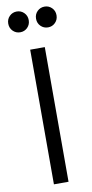

<svg xmlns="http://www.w3.org/2000/svg" viewBox="-100 -944 469 983"><g transform="rotate(-10 135.0 -452.0)"><path d="M97 0V-700H173V0ZM63 -796.5Q40.5 -796.5 25 -812Q9.5 -827.5 9.5 -850.5Q9.5 -873.5 25 -889Q40.5 -904.5 63 -904.5Q85 -904.5 100.5 -889Q116 -873.5 116 -850.5Q116 -827.5 100.5 -812Q85 -796.5 63 -796.5ZM207.5 -796.5Q185 -796.5 169.5 -812Q154 -827.5 154 -850.5Q154 -873.5 169.5 -889Q185 -904.5 207.5 -904.5Q229.5 -904.5 245 -889Q260.5 -873.5 260.5 -850.5Q260.5 -827.5 245 -812Q229.5 -796.5 207.5 -796.5Z"/></g></svg>

Font: Geologica Thin Roman ExtraLight
Style: Regular
Weight: 250
Version: Version 1.010;gftools[0.9.28]